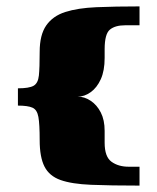

<svg xmlns="http://www.w3.org/2000/svg" viewBox="-20 -542 492 600"><path d="M307 -96Q307 -52 328.5 -36.5Q350 -21 382 -21Q389 -21 398 -21Q407 -21 416 -21Q416 -19 416 -5Q416 9 416 22Q416 35 416 38Q325 38 264.5 35.5Q204 33 169 20.5Q134 8 119 -21.5Q104 -51 104 -104Q104 -154 100 -176.5Q96 -199 81.5 -205.5Q67 -212 36 -212Q36 -214 36 -226.5Q36 -239 36 -251.5Q36 -264 36 -266Q71 -266 85 -274Q99 -282 101.5 -306Q104 -330 104 -380Q104 -433 124.5 -462.5Q145 -492 184 -504.5Q223 -517 281.5 -519.5Q340 -522 416 -522Q416 -520 416 -506.5Q416 -493 416 -479.5Q416 -466 416 -463H371Q340 -463 323.5 -449.5Q307 -436 307 -388V-361Q307 -321 295 -294.5Q283 -268 263.5 -254Q244 -240 223 -240Q244 -240 263.5 -227Q283 -214 295 -190.5Q307 -167 307 -133Z"/></svg>

Font: Genos ExtraBold
Style: Regular
Weight: 800
Designer: Robert E. Leuschke
Foundry: Robert E. Leuschke
Version: Version 1.010